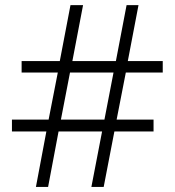

<svg xmlns="http://www.w3.org/2000/svg" viewBox="-20 -734 686 754"><path d="M425.8 -449.2 390.1 -264.2H219.2L254.9 -449.2ZM619.1 -494.1H481.9L523.9 -713.9H477.1L435.1 -494.1H264.2L306.2 -713.9H256.8L214.8 -494.1H64.9V-449.2H207L170.9 -264.2H26.9V-217.8H162.1L121.1 0H168.9L210 -217.8H380.9L338.9 0H387.2L429.2 -217.8H583V-264.2H438L474.1 -449.2H619.1Z"/></svg>

Font: Noto Reveo Sans
Style: Regular
Weight: 300
Designer: Monotype Design Team
Foundry: Monotype Imaging Inc.
Version: Version 2.007